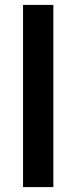

<svg xmlns="http://www.w3.org/2000/svg" viewBox="-20 -763 311 783"><path d="M197.5 -743V0H74V-743Z"/></svg>

Font: Lato TR
Style: Bold
Weight: 700
Designer: Lukasz Dziedzic
Foundry: tyPoland Lukasz Dziedzic
Version: Version 1.104 2013